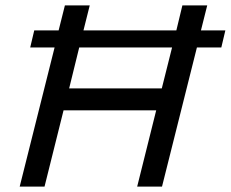

<svg xmlns="http://www.w3.org/2000/svg" viewBox="-20 -695 859 715"><path d="M53.3 0 183.3 -518.3H92.5L107.5 -581.7H198.3L221.7 -675H314.2L290.8 -581.7H636.7L659.2 -675H751.7L728.3 -581.7H819.2L804.2 -518.3H713.3L583.3 0H490.8L561.7 -284.2H216.7L145.8 0ZM237.5 -365.8H582.5L620.8 -518.3H275Z"/></svg>

Font: Funnel Sans
Style: Italic
Weight: 400
Italic angle: -14.036°
Version: Version 1.000; Beta; Release 5; Build 24; ttfautohint (v1.8.